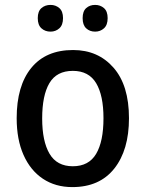

<svg xmlns="http://www.w3.org/2000/svg" viewBox="-20 -753 594 783"><path d="M506 -271Q506 -141 446 -65.5Q386 10 275 10Q206 10 155 -24Q104 -58 76 -121Q48 -184 48 -271Q48 -403 107.5 -476Q167 -549 278 -549Q380 -549 443 -477Q506 -405 506 -271ZM152 -270Q152 -177 182 -126Q212 -75 277 -75Q342 -75 372 -125.5Q402 -176 402 -271Q402 -364 372 -414Q342 -464 277 -464Q211 -464 181.5 -414Q152 -364 152 -270ZM134 -679Q134 -707 149 -720Q164 -733 186 -733Q207 -733 222 -720Q237 -707 237 -679Q237 -651 222 -637.5Q207 -624 186 -624Q164 -624 149 -637.5Q134 -651 134 -679ZM317 -679Q317 -707 331.5 -720Q346 -733 368 -733Q389 -733 404 -720Q419 -707 419 -679Q419 -651 404 -637.5Q389 -624 368 -624Q346 -624 331.5 -637.5Q317 -651 317 -679Z"/></svg>

Font: Noto Sans Ethiopic SemiCondensed Medium
Style: Regular
Weight: 500
Width: 4
Designer: Monotype Design Team
Foundry: Monotype Imaging Inc.
Version: Version 2.102; ttfautohint (v1.8.4.7-5d5b)